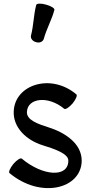

<svg xmlns="http://www.w3.org/2000/svg" viewBox="-20 -1000 492 1034"><path d="M216 -791C230 -844 259 -893 273 -947C275 -955 255 -968 228 -975C201 -983 177 -982 175 -973C161 -920 161 -863 147 -809C143 -794 155 -778 174 -773C193 -767 211 -775 216 -791ZM31 -68C198 72 417 18 420 -133C421 -226 332 -286 239 -315C186 -332 122 -353 125 -398C129 -473 240 -486 326 -414C333 -409 353 -422 371 -443C389 -465 398 -487 391 -492C255 -607 61 -545 54 -402C49 -314 122 -245 209 -218C270 -199 350 -173 348 -134C347 -42 210 -51 97 -146C90 -151 70 -138 52 -117C34 -95 25 -73 31 -68Z"/></svg>

Font: Nupuram Condensed Medium
Style: Regular
Weight: 500
Width: 3
Designer: Santhosh Thottingal (santhosh.thottingal@gmail.com)
Foundry: SMC
Version: Version 1.000